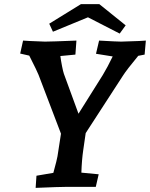

<svg xmlns="http://www.w3.org/2000/svg" viewBox="-20 -907 728 932"><path d="M122 -637 78 -647 92 -710 124 -708 198 -705Q226 -705 351 -710L346 -642L273 -635Q276 -612 281 -586.5Q286 -561 290 -549L361 -355L479 -543Q502 -581 527 -633L446 -646L461 -710Q549 -705 568 -705L656 -708Q678 -710 688 -710L682 -642L651 -636Q594 -567 577 -540L396 -261L384 -178Q377 -131 375 -69L459 -61L445 0H305Q271 0 153 5L157 -54L239 -68Q257 -134 259 -148L276 -258L167 -544Q162 -558 122 -637ZM407 -823 237 -753 219 -792 373 -887H462L590 -784L561 -744Z"/></svg>

Font: Andada Pro
Style: Bold Italic
Weight: 700
Italic angle: -7°
Designer: Carolina Giovagnoli
Foundry: Huerta Tipografica
Version: Version 3.005; ttfautohint (v1.8.4)